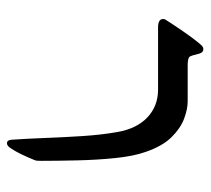

<svg xmlns="http://www.w3.org/2000/svg" viewBox="-46 -522 590 538"><g transform="rotate(90 249.0 -253.0)"><path d="M381.3 22.5Q373 22.5 371.6 10.7Q368.7 -30.8 366.7 -83Q364.7 -135.3 361.3 -188.5Q357.9 -241.7 350.1 -286.1Q340.8 -340.8 309.1 -370.8Q277.3 -400.9 231 -400.9H56.6Q33.2 -400.9 33.2 -415.5Q33.2 -419.9 36.1 -423.3Q38.6 -427.7 47.4 -440.9Q56.2 -454.1 67.4 -470.5Q78.6 -486.8 89.4 -501Q100.1 -515.1 106 -521.5Q111.3 -527.8 118.2 -527.8Q127 -527.8 130.4 -516.1Q134.8 -497.1 138.2 -490.5Q141.6 -483.9 162.6 -483.9H264.2Q285.6 -483.9 312.5 -473.9Q339.4 -463.9 364.5 -438.5Q389.6 -413.1 405.8 -365.7Q417.5 -333 422.9 -281Q428.2 -229 429.4 -173.6Q430.7 -118.2 430.7 -73.7Q430.7 -66.4 430.4 -62.3Q430.2 -58.1 427.7 -52.7Q421.9 -38.1 412.6 -18.6Q403.3 1 392.1 16.6Q386.7 22.5 381.3 22.5Z"/></g></svg>

Font: David Libre
Style: Regular
Weight: 400
Designer: Ismar David, J. Victor Gaultney, Annie Olsen and Meir Sadan
Foundry: Monotype Imaging Inc. & SIL International
Version: Version 1.100; ttfautohint (v1.8.4.7-5d5b)